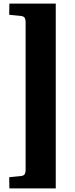

<svg xmlns="http://www.w3.org/2000/svg" viewBox="-20 -832 416 1064"><path d="M32 212 31 150 92 144Q109 143 115.5 135Q122 127 122 106V-707Q122 -728 115 -735.5Q108 -743 93 -744L31 -750L32 -812H289V212Z"/></svg>

Font: Literata 36pt ExtraBold
Style: Regular
Weight: 800
Designer: Latin by Veronika Burian and Jose Scaglione. Greek by Irene Vlachou. Cyrillic by Vera Evstafieva.
Foundry: TypeTogether
Version: Version 3.002